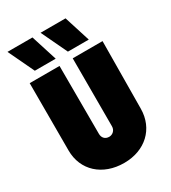

<svg xmlns="http://www.w3.org/2000/svg" viewBox="-223 -1047 1045 1171"><g transform="rotate(-30 299.5 -461.5)"><path d="M300 10C448 10 551 -86 552 -226L556 -700H346V-221C346 -193 324 -174 300 -174C272 -174 254 -193 254 -221L253 -700H43V-226C43 -86 148 10 300 10ZM255 -750 197 -933H21L108 -750ZM488 -750 430 -933H254L341 -750Z"/></g></svg>

Font: Finlandica Black
Style: Regular
Weight: 900
Designer: Niklas Ekholm, Juho Hiilivirta, Jaakko Suomalainen
Foundry: Helsinki Type Studio
Version: Version 2.000;Glyphs 3.2 (3202)